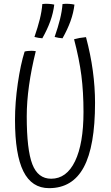

<svg xmlns="http://www.w3.org/2000/svg" viewBox="-20 -898 578 998"><path d="M427 -705Q451 -615 462.5 -530Q474 -445 474 -363Q474 -138 415.5 -29Q357 80 235 80Q145 80 101.5 -7.5Q58 -95 58 -274Q58 -365 72.5 -464.5Q87 -564 108 -630Q114 -632 124.5 -633Q135 -634 144 -634Q149 -634 154 -633.5Q159 -633 166 -632Q143 -540 131 -454.5Q119 -369 119 -293Q119 -120 148 -44.5Q177 31 246 31Q326 31 370 -60Q414 -151 414 -316Q414 -420 403 -505.5Q392 -591 365 -694Q379 -698 393 -700.5Q407 -703 427 -705ZM262 -874Q257 -831 241.5 -788Q226 -745 200 -699Q189 -700 179 -701.5Q169 -703 159 -706Q177 -758 187 -798.5Q197 -839 200 -877Q215 -879 232.5 -878Q250 -877 262 -874ZM367 -874Q362 -831 346.5 -788Q331 -745 305 -699Q294 -700 284 -701.5Q274 -703 264 -706Q282 -758 292 -798.5Q302 -839 305 -877Q320 -879 337.5 -878Q355 -877 367 -874Z"/></svg>

Font: Atma Light
Style: Regular
Weight: 300
Designer: Gregori Vincens, Jeremie Hornus, Riccardo Olocco, Yoann Minet.
Foundry: black foundry
Version: Version 1.102;PS 1.100;hotconv 1.0.86;makeotf.lib2.5.63406